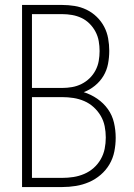

<svg xmlns="http://www.w3.org/2000/svg" viewBox="-20 -755 540 775"><path d="M69 0V-735H231Q256 -735 281 -731Q306 -727 329 -716Q352 -705 370.5 -687Q389 -669 400.5 -647Q412 -625 416.5 -600Q421 -575 421 -550Q421 -523 416 -497Q411 -471 397.5 -448.5Q384 -426 363 -409Q342 -392 318 -383Q347 -374 372.5 -356.5Q398 -339 415.5 -314.5Q433 -290 440 -260Q447 -230 447 -199Q447 -171 441.5 -143.5Q436 -116 422 -92Q408 -68 386.5 -49.5Q365 -31 339.5 -20Q314 -9 286.5 -4.5Q259 0 231 0ZM109 -400H231Q251 -400 271 -403.5Q291 -407 309 -416Q327 -425 341.5 -439Q356 -453 365.5 -471Q375 -489 378.5 -509Q382 -529 382 -549Q382 -569 378.5 -589Q375 -609 365.5 -627Q356 -645 341.5 -659.5Q327 -674 309 -682.5Q291 -691 271 -694.5Q251 -698 231 -698H109ZM231 -37Q254 -37 276.5 -40.5Q299 -44 320 -53Q341 -62 358 -77Q375 -92 386.5 -112Q398 -132 402.5 -154.5Q407 -177 407 -200Q407 -223 402.5 -245.5Q398 -268 386.5 -287.5Q375 -307 358 -322.5Q341 -338 320 -347Q299 -356 276.5 -359.5Q254 -363 231 -363H109V-37Z"/></svg>

Font: Iosevka SS04 Extralight
Style: Regular
Weight: 200
Monospace: yes
Designer: Belleve Invis
Foundry: Belleve Invis
Version: Version 19.0.0; ttfautohint (v1.8.4)